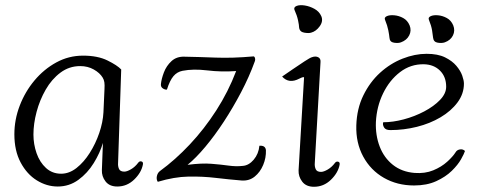

<svg xmlns="http://www.w3.org/2000/svg" viewBox="-20 -703 1843 735"><path d="M201 11Q159 11 121 -12.5Q83 -36 59 -81Q35 -126 35 -189Q35 -245 55.5 -298.5Q76 -352 112 -395Q148 -438 195.5 -464Q243 -490 298 -490Q354 -490 391.5 -471.5Q429 -453 444 -437L432 -79Q431 -67 435.5 -56.5Q440 -46 456 -46Q466 -46 481.5 -55Q497 -64 509 -80Q514 -87 521.5 -85Q529 -83 527 -73Q521 -42 493.5 -15.5Q466 11 429 11Q399 11 384 -8.5Q369 -28 370 -52L374 -156Q363 -118 339 -79Q315 -40 280 -14.5Q245 11 201 11ZM108 -188Q108 -151 120 -116.5Q132 -82 156 -60Q180 -38 214 -38Q245 -38 273 -60Q301 -82 323.5 -117.5Q346 -153 360 -194Q374 -235 376 -273L380 -362Q381 -378 379.5 -388Q378 -398 373 -406Q362 -424 339 -437Q316 -450 287 -450Q245 -450 211.5 -425Q178 -400 155 -360Q132 -320 120 -274.5Q108 -229 108 -188Z M584 -7Q578 -16 580.5 -28.5Q583 -41 592 -48Q651 -91 706.5 -150Q762 -209 808 -280.5Q854 -352 884 -431Q827 -427 773.5 -433.5Q720 -440 679 -432Q658 -428 644 -411.5Q630 -395 619 -360Q612 -359 603.5 -364.5Q595 -370 596 -381Q598 -401 607.5 -426Q617 -451 636.5 -469Q656 -487 686 -486Q740 -485 805 -482.5Q870 -480 949 -487Q954 -488 956 -481Q958 -474 955 -467Q934 -409 903 -350Q872 -291 837 -237.5Q802 -184 766 -141Q730 -98 698 -72Q752 -79 789.5 -76Q827 -73 855.5 -69Q884 -65 910 -68Q933 -70 951.5 -92Q970 -114 973 -145Q996 -147 998 -128Q999 -99 987.5 -71.5Q976 -44 955 -27Q934 -10 905 -12Q856 -16 806 -22Q756 -28 701.5 -27Q647 -26 584 -7Z M1107 -666Q1104 -676 1116 -680.5Q1128 -685 1147 -682Q1166 -679 1184 -669Q1202 -659 1210 -641Q1218 -622 1204 -602.5Q1190 -583 1171 -578Q1162 -575 1144.5 -578Q1127 -581 1125 -598Q1125 -606 1121 -625Q1117 -644 1107 -666ZM1123 -51 1144 -407Q1143 -408 1139.5 -407.5Q1136 -407 1126 -402Q1086 -381 1060 -410Q1076 -421 1100 -437.5Q1124 -454 1145.5 -468Q1167 -482 1174 -484Q1188 -489 1198 -484Q1208 -479 1207 -466L1185 -78Q1184 -66 1188.5 -55.5Q1193 -45 1209 -45Q1219 -45 1234.5 -54Q1250 -63 1262 -79Q1267 -86 1274.5 -84Q1282 -82 1280 -72Q1274 -41 1246.5 -14.5Q1219 12 1182 12Q1152 12 1137 -7.5Q1122 -27 1123 -51Z M1567 -41Q1607 -38 1638.5 -51Q1670 -64 1692 -84Q1714 -104 1724 -120Q1729 -129 1740.5 -131Q1752 -133 1760 -125Q1757 -115 1745 -93.5Q1733 -72 1709.5 -49Q1686 -26 1650 -9.5Q1614 7 1565 7Q1501 7 1450 -22Q1399 -51 1370.5 -103.5Q1342 -156 1344 -223Q1346 -287 1371 -338Q1396 -389 1435 -424.5Q1474 -460 1521 -478.5Q1568 -497 1613 -497Q1656 -497 1683.5 -483.5Q1711 -470 1727 -451Q1743 -432 1749.5 -413.5Q1756 -395 1756 -383Q1756 -344 1731.5 -311Q1707 -278 1666.5 -254Q1626 -230 1576 -217.5Q1526 -205 1474 -205Q1456 -205 1450 -215.5Q1444 -226 1447 -235Q1484 -235 1525.5 -246Q1567 -257 1604 -276.5Q1641 -296 1664.5 -320.5Q1688 -345 1688 -371Q1688 -409 1664.5 -432.5Q1641 -456 1603 -457Q1552 -458 1511.5 -427Q1471 -396 1446.5 -345.5Q1422 -295 1419 -236Q1417 -185 1433.5 -142Q1450 -99 1484 -72Q1518 -45 1567 -41ZM1622 -627Q1618 -636 1628.5 -641Q1639 -646 1656.5 -644.5Q1674 -643 1690.5 -634Q1707 -625 1715 -606Q1723 -586 1714 -567.5Q1705 -549 1683 -541Q1672 -537 1656 -539.5Q1640 -542 1638 -558Q1637 -569 1634 -587Q1631 -605 1622 -627ZM1454 -627Q1450 -636 1460.5 -641Q1471 -646 1489 -644.5Q1507 -643 1523.5 -634Q1540 -625 1548 -606Q1556 -586 1546.5 -567.5Q1537 -549 1515 -541Q1505 -537 1488.5 -539.5Q1472 -542 1471 -558Q1470 -569 1466.5 -587Q1463 -605 1454 -627Z"/></svg>

Font: Diphylleia
Style: Regular
Weight: 400
Designer: Minha Hyung
Foundry: JAMO
Version: Version 1.000; ttfautohint (v1.8.4.7-5d5b);gftools[0.9.28]